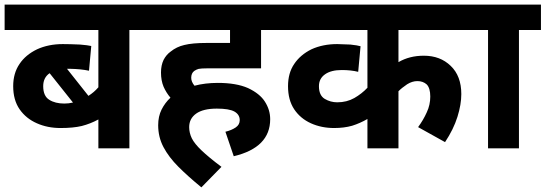

<svg xmlns="http://www.w3.org/2000/svg" viewBox="-20 -642 2361 831"><path d="M633.8 -512.2H540V0H405.8V-125Q371.6 -106.4 334 -96.7Q296.9 -87.9 242.2 -87.9Q185.5 -87.9 139.6 -108.4Q92.8 -128.9 64.9 -168.9Q37.1 -209 37.1 -269Q37.1 -325.2 64.5 -365.2Q90.8 -404.8 140.6 -428.7Q189.9 -451.2 252 -451.2Q281.2 -451.2 326.2 -449.2Q360.8 -446.3 375 -442.9L365.2 -335.9Q330.6 -343.3 283.2 -344.2H270L362.8 -227.1Q375.5 -235.4 385.7 -244.1Q396 -252.9 405.8 -264.2V-512.2H0V-622.1H633.8ZM167 -269Q167 -226.1 193.4 -210Q218.8 -193.8 258.8 -193.8Q277.3 -193.8 295.9 -198.2L194.8 -325.2Q167 -306.2 167 -269Z M955.6 -71.8Q981.9 -78.1 1000 -90.3Q1017.6 -102.1 1017.6 -122.1Q1017.6 -146 994.6 -159.2Q971.7 -171.9 918.5 -171.9Q859.4 -171.9 829.1 -150.4Q798.8 -128.9 798.8 -91.8Q798.8 -67.4 810.1 -43.5Q821.8 -20 852.1 8.8Q883.8 39.1 938.5 80.1L851.6 168.9Q794.4 122.1 752.4 80.1Q710.4 38.1 687.5 -5.4Q664.6 -48.8 664.6 -100.1Q664.6 -138.2 679.2 -167.5Q693.8 -196.8 717.8 -219.2Q699.7 -240.2 688 -266.6Q676.8 -293.5 676.8 -328.1Q676.8 -359.4 688 -382.8Q699.7 -405.3 718.8 -418.9Q744.1 -439.5 777.8 -447.3Q813 -456.1 873.5 -456.1H975.6V-512.2H619.6V-622.1H1203.6V-512.2H1109.9V-346.2H877.4Q850.6 -346.2 839.4 -343.8Q829.1 -340.8 820.8 -335Q807.6 -325.2 807.6 -305.2Q807.6 -288.1 821.8 -271Q867.7 -283.2 922.9 -283.2Q1002.9 -283.2 1053.7 -260.7Q1104.5 -236.8 1126.5 -202.1Q1149.4 -166.5 1149.4 -126Q1149.4 -3.4 991.7 34.2Z M2026.4 -512.2H1704.6V-373Q1752 -400.9 1814.5 -400.9Q1885.3 -400.9 1930.7 -356.9Q1976.6 -313 1976.6 -234.9Q1976.6 -189.9 1960 -136.7Q1942.9 -82 1906.2 -26.9L1789.6 -91.8Q1812.5 -123 1827.1 -155.8Q1842.3 -188 1842.3 -224.1Q1842.3 -260.3 1827.1 -276.4Q1811 -291 1786.6 -291Q1764.2 -291 1742.2 -277.3Q1718.3 -261.2 1704.6 -247.1V0H1570.3V-127Q1538.1 -108.4 1503.9 -97.7Q1469.2 -87.9 1426.3 -87.9Q1371.1 -87.9 1325.7 -108.4Q1280.3 -128.9 1253.4 -168.9Q1226.6 -209 1226.6 -269Q1226.6 -326.2 1253.4 -365.2Q1279.8 -404.8 1328.1 -428.7Q1377.4 -451.2 1439.5 -451.2Q1457 -451.2 1496.1 -449.2Q1528.3 -445.8 1540.5 -441.9L1530.3 -331.1Q1499 -338.9 1459.5 -338.9Q1412.6 -338.9 1386.7 -320.3Q1360.4 -301.8 1360.4 -269Q1360.4 -229 1385.7 -213.9Q1410.6 -199.2 1439.5 -199.2Q1481 -199.2 1513.7 -217.8Q1545.9 -236.3 1570.3 -262.2V-512.2H1189.5V-622.1H2026.4Z M2226.1 -512.2V0H2092.3V-512.2H2012.2V-622.1H2321.3V-512.2Z"/></svg>

Font: Droid Sans Thai
Style: Bold
Weight: 700
Designer: Steve Matteson
Foundry: Ascender Corporation
Version: Version 1.00